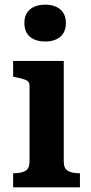

<svg xmlns="http://www.w3.org/2000/svg" viewBox="-20 -799 387 819"><path d="M173 -622Q132 -622 108 -642Q84 -662 84 -701Q84 -739 108 -759Q132 -779 173 -779Q213 -779 237 -759Q261 -739 261 -701Q261 -662 237 -642Q213 -622 173 -622ZM252 -539V-109Q252 -80 270 -70Q288 -60 319 -60H321V0H36V-60H39Q70 -60 88 -70Q106 -80 106 -109V-433Q106 -451 91 -457.5Q76 -464 45 -470L36 -472V-539Z"/></svg>

Font: Roboto Serif 20pt SemiBold
Style: Regular
Weight: 600
Version: Version 1.008